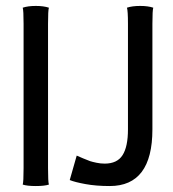

<svg xmlns="http://www.w3.org/2000/svg" viewBox="-20 -622 580 644"><path d="M213.9 -18.1 237.3 -100.1Q242.7 -97.7 258.8 -90.8Q274.9 -84 282.2 -81.5Q289.6 -79.1 303.2 -76.2Q316.9 -73.2 331.1 -73.2Q373 -73.2 391.1 -101.6Q409.2 -129.9 409.2 -188V-542Q409.2 -585.9 405.8 -596.2Q423.3 -602.1 450.2 -602.1Q476.6 -602.1 494.1 -596.2Q491.2 -587.4 491.2 -542V-188Q491.2 2 348.1 2Q302.2 2 266.4 -4.6Q230.5 -11.2 213.9 -18.1ZM59.1 -58.1V-542Q59.1 -587.4 56.2 -596.2Q73.7 -602.1 100.1 -602.1Q126.5 -602.1 144 -596.2Q141.1 -587.4 141.1 -542V-58.1Q141.1 -11.7 144 -2.9Q129.4 2 100.1 2Q70.8 2 56.2 -2.9Q59.1 -11.7 59.1 -58.1Z"/></svg>

Font: Nikodecs
Style: Medium
Weight: 500
Version: Version 0.29